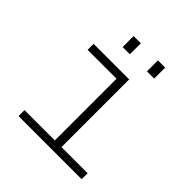

<svg xmlns="http://www.w3.org/2000/svg" viewBox="-189 -840 977 977"><g transform="rotate(45 300.0 -351.0)"><path d="M93 0V-43H311V-487H103V-530H359V-43H547V0ZM219 -623V-702H271V-623ZM394 -623V-702H446V-623Z"/></g></svg>

Font: Geist Mono ExtraLight
Style: Regular
Weight: 200
Monospace: yes
Designer: Basement.studio, Andrés Briganti, Mateo Zaragoza
Foundry: Basement.studio, Vercel, Andrés Briganti, Guido Ferreyra, Mateo Zaragoza
Version: Version 1.500; ttfautohint (v1.8.4.7-5d5b)